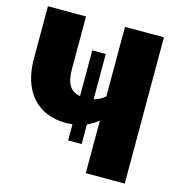

<svg xmlns="http://www.w3.org/2000/svg" viewBox="-104 -788 829 881"><g transform="rotate(15 310.5 -347.5)"><path d="M382 -695V-365C368 -352 351 -343 329 -337V-552H265V-335C217 -343 197 -377 197 -447V-695H16V-446C16 -294 95 -199 234 -199C245 -199 255 -200 265 -201V-124H329V-217C348 -226 365 -236 382 -250V0H567V-695Z"/></g></svg>

Font: Fira Sans ExtraBold
Style: Regular
Weight: 800
Designer: bBox Type GmbH & Carrois Corporate GbR & Edenspiekermann AG
Foundry: bBox Type GmbH & Carrois Corporate GbR & Edenspiekermann AG
Version: Version 4.300;PS 004.300;hotconv 1.0.88;makeotf.lib2.5.64775